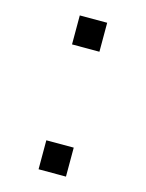

<svg xmlns="http://www.w3.org/2000/svg" viewBox="-92 -623 517 681"><g transform="rotate(15 166.5 -282.5)"><path d="M116.2 -564.9H216.8V-458.5H116.2ZM116.2 -106.4H216.8V0H116.2Z"/></g></svg>

Font: Duru Sans
Style: Regular
Weight: 400
Designer: Onur Yazõcõgil
Foundry: Onur Yazõcõgil
Version: Version 1.002